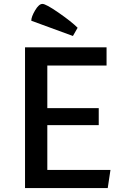

<svg xmlns="http://www.w3.org/2000/svg" viewBox="-20 -962 639 982"><path d="M353 -778 140 -856Q140 -876 159.5 -909Q179 -942 197 -942Q215 -942 280.5 -896.5Q346 -851 377 -820ZM108 0V-720H525V-627H222V-409H485V-322H222V-93H545L531 0Z"/></svg>

Font: Convergence
Style: Regular
Weight: 400
Designer: Nicolas Silva and John Vargas
Foundry: Nicolas Silva and Jonh Vargas
Version: Version 1.002